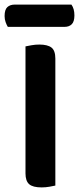

<svg xmlns="http://www.w3.org/2000/svg" viewBox="-34 -809 344 836"><path d="M147 7Q109 7 93 -7Q77 -21 77 -54V-607Q86 -609 103 -612Q120 -615 137 -615Q173 -615 190 -602Q207 -589 207 -554V-1Q198 1 181.5 4Q165 7 147 7ZM0 -692Q-5 -700 -9.5 -712.5Q-14 -725 -14 -739Q-14 -767 -2 -778Q10 -789 30 -789H277Q290 -771 290 -742Q290 -715 278.5 -703.5Q267 -692 247 -692Z"/></svg>

Font: Baloo Da 2 SemiBold
Style: Regular
Weight: 600
Designer: Noopur Datye, Sulekha Rajkumar and Ek Type
Foundry: Ek Type
Version: Version 1.640;hotconv 1.0.111;makeotfexe 2.5.65597; ttfautoh